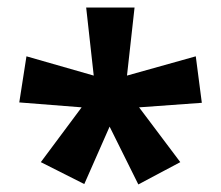

<svg xmlns="http://www.w3.org/2000/svg" viewBox="-20 -780 585 508"><path d="M336 -760 316 -580 498 -631 514 -508 348 -496 457 -351 346 -292 270 -445 203 -293 88 -351 196 -496 31 -509 50 -631 228 -580 208 -760Z"/></svg>

Font: Noto Sans Thaana
Style: Bold
Weight: 700
Designer: David Williams
Foundry: Google Inc.
Version: Version 3.001; ttfautohint (v1.8.4.7-5d5b)